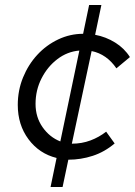

<svg xmlns="http://www.w3.org/2000/svg" viewBox="-20 -629 539 767"><path d="M182 118 206 2Q137 -15 94 -72.5Q51 -130 51 -210Q51 -268 72 -319.5Q93 -371 129 -410Q165 -449 212.5 -471.5Q260 -494 312 -494L336 -609H385L360 -490Q403 -482 440 -459Q477 -436 499 -401L445 -356Q426 -384 401 -401.5Q376 -419 346 -425L267 -55Q307 -55 341.5 -68Q376 -81 404 -103L438 -56Q398 -22 350.5 -6.5Q303 9 253 9L230 118ZM221 -64 297 -427Q249 -423 209.5 -393Q170 -363 146 -316Q122 -269 122 -214Q122 -161 150 -121Q178 -81 221 -64Z"/></svg>

Font: Red Hat Text VF
Style: Italic
Weight: 300
Italic angle: -12°
Designer: Pentagram, MCKL
Foundry: Pentagram, MCKL
Version: Version 1.023